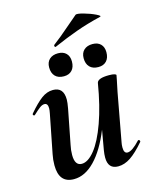

<svg xmlns="http://www.w3.org/2000/svg" viewBox="-108 -768 692 855"><g transform="rotate(-15 238.0 -340.5)"><path d="M58 -69Q58 -95 63 -119L98 -297Q101 -312 101 -321Q101 -344 85 -344Q75 -344 63.5 -335.5Q52 -327 33 -309Q31 -307 29 -307Q26 -307 24 -310.5Q22 -314 25 -317Q59 -357 84.5 -376Q110 -395 138 -395Q187 -395 187 -338Q187 -324 182 -297L151 -138Q146 -116 146 -93Q146 -44 178 -44Q207 -44 238 -82.5Q269 -121 296 -196Q323 -271 340 -374L358 -373Q339 -255 304 -168Q269 -81 223.5 -34Q178 13 127 13Q58 13 58 -69ZM285 -44Q285 -59 288 -77L340 -374Q345 -394 396 -394Q413 -394 421 -391.5Q429 -389 429 -386L425 -365Q415 -318 414 -312L373 -89Q371 -80 371 -67Q371 -40 388 -40Q409 -40 446 -80Q447 -81 449 -81Q452 -81 454 -77.5Q456 -74 454 -71Q418 -29 389.5 -10Q361 9 332 9Q285 9 285 -44ZM307 -496Q307 -520 321.5 -533.5Q336 -547 361 -547Q385 -547 398.5 -533.5Q412 -520 412 -496Q412 -470 398.5 -455.5Q385 -441 361 -441Q335 -441 321 -455.5Q307 -470 307 -496ZM148 -496Q148 -520 162.5 -533.5Q177 -547 202 -547Q226 -547 239.5 -533.5Q253 -520 253 -496Q253 -470 239.5 -455.5Q226 -441 202 -441Q176 -441 162 -455.5Q148 -470 148 -496ZM200 -577Q196 -577 195 -581.5Q194 -586 197 -588Q227 -610 281 -657Q320 -690 322 -692Q328 -697 358.5 -688.5Q389 -680 412.5 -668.5Q436 -657 424 -655Q362 -640 310.5 -621.5Q259 -603 202 -578Z"/></g></svg>

Font: Cormorant Garamond
Style: Bold Italic
Weight: 700
Italic angle: -10°
Designer: Christian Thalmann (Catharsis Fonts)
Foundry: Catharsis Fonts
Version: Version 4.000